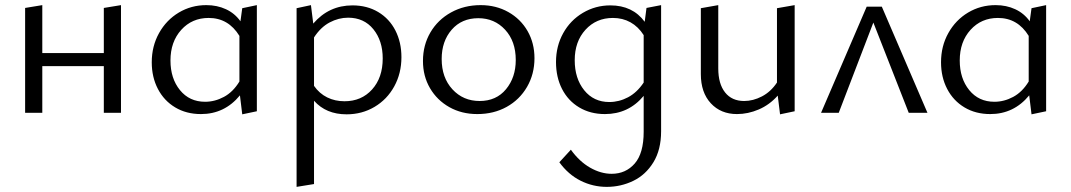

<svg xmlns="http://www.w3.org/2000/svg" viewBox="-20 -440 4178 749"><path d="M452 -420V0H385V-182H145V0H78V-409L145 -420V-233H385V-409Z M982 -420V-6L925 6L916 -68Q856 5 764 5Q707 5 663.5 -21Q620 -47 596 -93Q572 -139 572 -197Q572 -260 600.5 -311Q629 -362 677.5 -391Q726 -420 785 -420Q827 -420 861.5 -404Q896 -388 918 -357L925 -408ZM914 -122V-300Q871 -370 794 -370Q729 -370 687 -323.5Q645 -277 645 -204Q645 -134 682 -88.5Q719 -43 780 -43Q818 -43 853.5 -62Q889 -81 914 -122Z M1546 -217Q1546 -154 1518 -103Q1490 -52 1441 -23Q1392 6 1332 6Q1252 6 1205 -47V278L1137 289V-408L1193 -420L1202 -348Q1263 -419 1355 -419Q1412 -419 1455.5 -393Q1499 -367 1522.5 -321Q1546 -275 1546 -217ZM1473 -212Q1473 -281 1436.5 -326Q1400 -371 1338 -371Q1301 -371 1266 -352.5Q1231 -334 1205 -294V-105Q1226 -75 1256.5 -60Q1287 -45 1324 -45Q1390 -45 1431.5 -91Q1473 -137 1473 -212Z M1630 -202Q1630 -264 1659 -313.5Q1688 -363 1739.5 -391.5Q1791 -420 1855 -420Q1915 -420 1963 -393Q2011 -366 2038 -319Q2065 -272 2065 -213Q2065 -151 2036 -101Q2007 -51 1956.5 -23Q1906 5 1842 5Q1781 5 1733 -22Q1685 -49 1657.5 -96Q1630 -143 1630 -202ZM1992 -206Q1992 -279 1950.5 -324Q1909 -369 1846 -369Q1781 -369 1742 -324Q1703 -279 1703 -210Q1703 -137 1745 -91.5Q1787 -46 1851 -46Q1916 -46 1954 -92Q1992 -138 1992 -206Z M2559 -420V72Q2559 144 2529 193Q2499 242 2450.5 265.5Q2402 289 2347 289Q2293 289 2245 265Q2197 241 2162 193L2207 144Q2240 190 2282 214Q2324 238 2366 238Q2421 238 2456 198Q2491 158 2491 74V-66Q2432 5 2340 5Q2283 5 2239.5 -21Q2196 -47 2172.5 -93Q2149 -139 2149 -198Q2149 -260 2177 -310.5Q2205 -361 2254 -390Q2303 -419 2361 -419Q2448 -419 2495 -355L2502 -409ZM2491 -118V-303Q2470 -336 2439.5 -353Q2409 -370 2371 -370Q2306 -370 2264 -324Q2222 -278 2222 -205Q2222 -134 2259 -88Q2296 -42 2357 -42Q2395 -42 2430 -60.5Q2465 -79 2491 -118Z M3080 -420V-6L3023 6L3014 -67Q2982 -31 2940 -13Q2898 5 2855 5Q2792 5 2753 -37Q2714 -79 2714 -151V-408L2782 -420V-173Q2782 -113 2808.5 -79.5Q2835 -46 2883 -46Q2918 -46 2952.5 -64Q2987 -82 3011 -118V-408Z M3525 0 3387 -352 3252 0H3183L3361 -414H3420L3598 0Z M4061 -420V-6L4004 6L3995 -68Q3935 5 3843 5Q3786 5 3742.5 -21Q3699 -47 3675 -93Q3651 -139 3651 -197Q3651 -260 3679.5 -311Q3708 -362 3756.5 -391Q3805 -420 3864 -420Q3906 -420 3940.5 -404Q3975 -388 3997 -357L4004 -408ZM3993 -122V-300Q3950 -370 3873 -370Q3808 -370 3766 -323.5Q3724 -277 3724 -204Q3724 -134 3761 -88.5Q3798 -43 3859 -43Q3897 -43 3932.5 -62Q3968 -81 3993 -122Z"/></svg>

Font: Ysabeau Infant
Style: Regular
Weight: 400
Designer: Christian Thalmann (Catharsis Fonts)
Version: Version 0.003